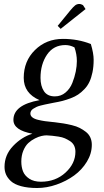

<svg xmlns="http://www.w3.org/2000/svg" viewBox="-20 -651 526 972"><path d="M2.9 193.8Q2.9 133.3 46.4 87.9Q89.8 42.5 144 25.9Q47.9 8.3 47.9 -43.9Q47.9 -120.1 180.2 -144Q100.1 -178.7 100.1 -256.8Q100.1 -341.8 157.2 -397.9Q214.4 -454.1 298.8 -454.1Q374.5 -454.1 439.9 -428.2Q454.1 -381.3 454.1 -348.1Q454.1 -313.5 448.2 -285.2Q442.4 -256.8 432.6 -236.3Q422.9 -215.8 407.2 -199.5Q391.6 -183.1 375.5 -172.4Q359.4 -161.6 337.2 -153.3Q314.9 -145 296.1 -140.1Q277.3 -135.3 252 -130.9Q247.6 -129.9 231 -126.7Q214.4 -123.5 207 -121.8Q199.7 -120.1 185.8 -116.7Q171.9 -113.3 164.8 -109.6Q157.7 -106 149.4 -101.1Q141.1 -96.2 137.5 -89.8Q133.8 -83.5 133.8 -76.2Q133.8 -64.9 143.8 -56.9Q153.8 -48.8 173.3 -44.2Q192.9 -39.6 207.8 -37.6Q222.7 -35.6 246.6 -33.2Q253.4 -32.7 256.8 -32.2Q281.7 -29.3 301.3 -26.1Q320.8 -22.9 344 -17.3Q367.2 -11.7 383.8 -3.2Q400.4 5.4 415 16.8Q429.7 28.3 437.3 44.9Q444.8 61.5 444.8 82Q444.8 126.5 419.9 167.5Q395 208.5 355.5 237.3Q315.9 266.1 266.4 283.4Q216.8 300.8 168 300.8Q120.6 300.8 86.7 291.5Q52.7 282.2 35.4 266.1Q18.1 250 10.5 232.4Q2.9 214.8 2.9 193.8ZM87.9 167Q87.9 194.3 96.4 216.3Q105 238.3 128.2 253.7Q151.4 269 187 269Q261.2 269 311.5 222.9Q361.8 176.8 361.8 117.2Q361.8 99.6 355 85.9Q348.1 72.3 335 63.7Q321.8 55.2 308.6 49.3Q295.4 43.5 276.1 40.5Q256.8 37.6 245.1 36.4Q233.4 35.2 215.8 34.2Q204.6 34.2 190.2 37.4Q175.8 40.5 157.2 49.8Q138.7 59.1 123.5 73Q108.4 86.9 98.1 111.6Q87.9 136.2 87.9 167ZM185.1 -256.8Q185.1 -215.8 202.4 -189.5Q219.7 -163.1 257.8 -163.1Q288.6 -163.1 311.5 -182.4Q334.5 -201.7 346.2 -231.2Q357.9 -260.7 363.5 -288.8Q369.1 -316.9 369.1 -341.8Q369.1 -377 356.9 -411.1Q334 -422.9 311 -422.9Q251 -422.9 218 -374.3Q185.1 -325.7 185.1 -256.8ZM272 -520 335 -597.2Q351.1 -616.7 360.4 -623.8Q369.6 -630.9 381.8 -630.9Q386.2 -630.9 390.9 -629.2Q395.5 -627.4 398.4 -626L400.9 -624L413.1 -605L287.1 -504.9Z"/></svg>

Font: Dehuti Alt
Style: Bold-Italic
Weight: 700
Version: Version 1.2